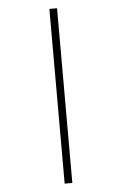

<svg xmlns="http://www.w3.org/2000/svg" viewBox="-60 -866 619 975"><g transform="rotate(-5 250.0 -378.5)"><path d="M268.6 -824.2V66.4H229.5V-824.2Z"/></g></svg>

Font: BabelStone Sani Yi
Style: Regular
Weight: 400
Designer: Andrew West
Foundry: BabelStone
Version: Version 1.00 November 22, 2015, initial release